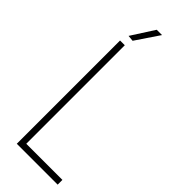

<svg xmlns="http://www.w3.org/2000/svg" viewBox="-293 -941 973 973"><g transform="rotate(45 193.0 -455.0)"><path d="M81 -740H115V-34H374V0H81ZM95 -787 174 -910H212L127 -784Z"/></g></svg>

Font: Encode Sans Compressed
Style: Thin
Weight: 100
Designer: Pablo Impallari, Andres Torresi
Foundry: Pablo Impallari, Andres Torresi
Version: Version 1.000; ttfautohint (v1.00) -l 8 -r 50 -G 200 -x 14 -